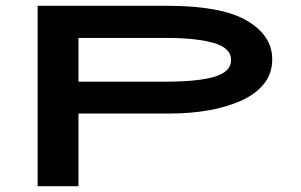

<svg xmlns="http://www.w3.org/2000/svg" viewBox="-20 -643 1040 663"><path d="M110 0V-623H558Q744 -623 832 -572Q920 -521 920 -438Q920 -389 891.5 -353.5Q863 -318 813 -295.5Q763 -273 700 -262Q637 -251 568 -251H251V0ZM251 -361H552Q663 -361 720.5 -378Q778 -395 778 -436Q778 -477 718.5 -494.5Q659 -512 554 -512H251Z"/></svg>

Font: Inconsolata UltraExpanded ExtraBold
Style: Regular
Weight: 800
Width: 9
Monospace: yes
Designer: Raph Levien, Cyreal, Brenton Simpson
Foundry: Raph Levien, Cyreal, Google
Version: Version 3.001; ttfautohint (v1.8.2.53-6de2)